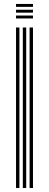

<svg xmlns="http://www.w3.org/2000/svg" viewBox="-20 -937 244 957"><path d="M127.5 0V-800H144.4V0ZM59.9 0V-800H76.8V0ZM93.7 0V-800H110.6V0ZM59.9 -902.8V-917.3H144.4V-902.8ZM59.9 -845V-859.5H144.4V-845ZM59.9 -873.9V-888.4H144.4V-873.9Z"/></svg>

Font: Big Shoulders Inline Text SC Thin
Style: Regular
Weight: 100
Designer: Patric King
Foundry: XO Type Co
Version: Version 2.002